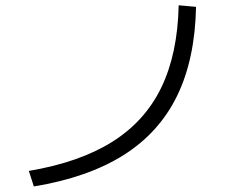

<svg xmlns="http://www.w3.org/2000/svg" viewBox="-20 -710 904 712"><path d="M642.6 -690.4 707 -684.6Q703.1 -490.7 636.7 -354.5Q570.3 -218.3 438.5 -135Q306.6 -51.8 105.5 -18.6L86.9 -76.2Q274.9 -107.9 396.2 -184.1Q517.6 -260.3 578.1 -385.3Q638.7 -510.3 642.6 -690.4Z"/></svg>

Font: Pretendard GOV Light
Style: Regular
Weight: 300
Designer: Base glyphs from Inter by Rasmus Andersson; Hangeul glyphs from Noto Sans CJK(Source Han Sans) by Jang Soo-young and Kan
Foundry: Kil Hyung-jin
Version: Version 1.309